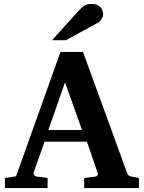

<svg xmlns="http://www.w3.org/2000/svg" viewBox="-20 -949 726 969"><path d="M308.1 -533.2 224.1 -293H394ZM404.8 0V-50.8L463.9 -58.1Q468.8 -59.1 472.2 -64.5Q475.6 -69.8 473.1 -75.2L418.9 -233.9H205.1L149.9 -79.1Q147 -71.3 152.8 -64.9Q158.7 -58.6 164.1 -58.1L220.2 -50.8V0H4.9V-50.8L61 -59.1L285.2 -687H398.9L621.1 -77.1Q625 -67.9 628.7 -64.2Q632.3 -60.5 643.1 -58.1L681.2 -50.8V0ZM500.5 -876.5Q500.5 -871.6 498.3 -865.5Q496.1 -859.4 492.7 -853.5Q489.3 -847.7 484.4 -842.5Q479.5 -837.4 474.6 -834.5L312.5 -746.1H242.7L379.4 -897.5Q388.2 -906.7 395.3 -912.8Q402.3 -918.9 409.4 -922.6Q416.5 -926.3 424.3 -927.7Q432.1 -929.2 442.4 -929.2Q458.5 -929.2 469.5 -924.3Q480.5 -919.4 487.5 -911.9Q494.6 -904.3 497.6 -894.8Q500.5 -885.3 500.5 -876.5Z"/></svg>

Font: Charis SIL
Style: Bold
Weight: 700
Foundry: SIL International
Version: Version 4.112